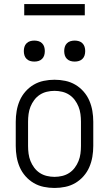

<svg xmlns="http://www.w3.org/2000/svg" viewBox="-20 -923 540 951"><path d="M250 8Q223 8 196.5 2.5Q170 -3 147 -16.5Q124 -30 106 -50.5Q88 -71 77.5 -95.5Q67 -120 62.5 -146.5Q58 -173 58 -200V-320Q58 -347 62.5 -373.5Q67 -400 77.5 -424.5Q88 -449 106 -469.5Q124 -490 147 -503.5Q170 -517 196.5 -522.5Q223 -528 250 -528Q277 -528 303.5 -522.5Q330 -517 353 -503.5Q376 -490 394 -469.5Q412 -449 422.5 -424.5Q433 -400 437.5 -373.5Q442 -347 442 -320V-200Q442 -173 437.5 -146.5Q433 -120 422.5 -95.5Q412 -71 394 -50.5Q376 -30 353 -16.5Q330 -3 303.5 2.5Q277 8 250 8ZM250 -47Q269 -47 288 -51.5Q307 -56 323 -66.5Q339 -77 350.5 -92.5Q362 -108 369 -125.5Q376 -143 378.5 -162Q381 -181 381 -200V-320Q381 -339 378.5 -358Q376 -377 369 -394.5Q362 -412 350.5 -427.5Q339 -443 323 -453.5Q307 -464 288 -468.5Q269 -473 250 -473Q231 -473 212 -468.5Q193 -464 177 -453.5Q161 -443 149.5 -427.5Q138 -412 131 -394.5Q124 -377 121.5 -358Q119 -339 119 -320V-200Q119 -181 121.5 -162Q124 -143 131 -125.5Q138 -108 149.5 -92.5Q161 -77 177 -66.5Q193 -56 212 -51.5Q231 -47 250 -47ZM350 -618Q339 -618 329 -621Q319 -624 311.5 -631.5Q304 -639 301 -649Q298 -659 298 -670Q298 -681 301 -691Q304 -701 311.5 -708.5Q319 -716 329 -719Q339 -722 350 -722Q361 -722 371 -719Q381 -716 388.5 -708.5Q396 -701 399 -691Q402 -681 402 -670Q402 -659 399 -649Q396 -639 388.5 -631.5Q381 -624 371 -621Q361 -618 350 -618ZM150 -618Q139 -618 129 -621Q119 -624 111.5 -631.5Q104 -639 101 -649Q98 -659 98 -670Q98 -681 101 -691Q104 -701 111.5 -708.5Q119 -716 129 -719Q139 -722 150 -722Q161 -722 171 -719Q181 -716 188.5 -708.5Q196 -701 199 -691Q202 -681 202 -670Q202 -659 199 -649Q196 -639 188.5 -631.5Q181 -624 171 -621Q161 -618 150 -618ZM100 -847V-903H400V-847Z"/></svg>

Font: Iosevka SS18 Light
Style: Regular
Weight: 300
Monospace: yes
Designer: Belleve Invis
Foundry: Belleve Invis
Version: Version 25.1.1; ttfautohint (v1.8.4)